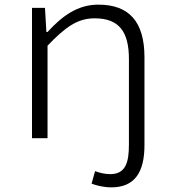

<svg xmlns="http://www.w3.org/2000/svg" viewBox="-20 -596 740 828"><path d="M460 212C560 212 603 148 603 30V-349C603 -501 538 -576 404 -576C314 -576 247 -526 185 -458H180L174 -562H118V0H185V-399C261 -478 313 -517 388 -517C493 -517 536 -460 536 -341V28C536 104 522 155 455 155C430 155 406 148 390 142L375 196C395 204 429 212 460 212Z"/></svg>

Font: Kawkab Mono Light
Style: Regular
Weight: 300
Monospace: yes
Designer: Abdullah Arif
Foundry: Abdullah Arif
Version: Version 1.000;PS 000.500;hotconv 1.0.88;makeotf.lib2.5.64775